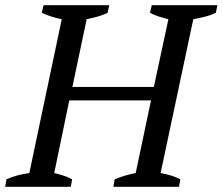

<svg xmlns="http://www.w3.org/2000/svg" viewBox="-40 -720 858 740"><path d="M233 0H-20L-15 -29Q7 -39 29 -44.5Q51 -50 73 -53L198 -646Q153 -655 121 -671L128 -700H381L375 -671Q358 -662 336 -656Q314 -650 294 -646L239 -385H553L609 -646Q589 -651 571.5 -656.5Q554 -662 538 -671L545 -700H798L792 -671Q772 -661 749.5 -655.5Q727 -650 705 -646L579 -53Q624 -45 655 -29L650 0H397L402 -29Q421 -37 441.5 -43Q462 -49 483 -53L542 -333H227L169 -53Q187 -49 205 -43Q223 -37 238 -29Z"/></svg>

Font: PTSerif
Style: Italic
Weight: 400
Italic angle: -12°
Designer: A.Korolkova, O.Umpeleva, V.Yefimov
Foundry: ParaType Ltd
Version: Version 1.000W OFL; ttfautohint (v1.2) -l 8 -r 50 -G 200 -x 